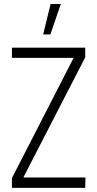

<svg xmlns="http://www.w3.org/2000/svg" viewBox="-20 -916 474 936"><path d="M190.4 -748 226.6 -896.5H276.4L225.6 -748ZM38.1 0V-47.9L338.9 -633.8H38.1V-683.6H395.5V-636.7L93.8 -50.8H396.5L395.5 0Z"/></svg>

Font: Post No Bills Colombo
Style: Regular
Weight: 500
Designer: Kosala Senevirathne, Siva Puranthara, Lasantha Premarathna, Tharique Azeez
Foundry: Mooniak
Version: Version 1.220 ; ttfautohint (v1.5)